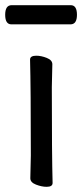

<svg xmlns="http://www.w3.org/2000/svg" viewBox="-28 -705 317 741"><path d="M152 16Q133 16 111 7.5Q89 -1 89 -17L91 -105Q91 -368 88 -475Q88 -490 112 -490Q131 -490 152.5 -481.5Q174 -473 174 -457L172 -368Q172 -105 175 1Q175 16 152 16ZM16 -611Q-8 -611 -8 -648Q-8 -685 17 -685H245Q269 -685 269 -648Q269 -611 244 -611Z"/></svg>

Font: LXGW WenKai TC
Style: Bold
Weight: 700
Designer: LXGW / Fontworks Inc.
Foundry: LXGW / Fontworks Inc.
Version: Version 1.330;April 28, 2024